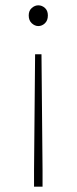

<svg xmlns="http://www.w3.org/2000/svg" viewBox="-20 -510 288 722"><path d="M108 192V130L112 -306H136L140 130V192ZM124 -412Q111 -412 99.5 -422.5Q88 -433 88 -452Q88 -470 99.5 -480Q111 -490 124 -490Q138 -490 149 -480Q160 -470 160 -452Q160 -433 149 -422.5Q138 -412 124 -412Z"/></svg>

Font: Source Sans 3 VF
Style: Regular
Weight: 200
Designer: Paul D. Hunt
Foundry: Adobe
Version: Version 3.046;hotconv 1.0.118;makeotfexe 2.5.65603